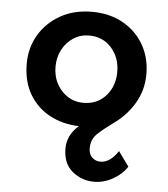

<svg xmlns="http://www.w3.org/2000/svg" viewBox="-50 -488 661 756"><g transform="rotate(5 281.0 -110.0)"><path d="M349 223Q301 223 263.5 192.5Q226 162 226 102Q226 49 271 10Q205 8 154 -20Q103 -48 74 -98Q45 -148 45 -217Q45 -281 75.5 -332Q106 -383 159.5 -413Q213 -443 284 -443Q354 -443 407 -413Q460 -383 489 -332Q518 -281 518 -217Q518 -153 486.5 -100.5Q455 -48 403 -12Q367 14 344 36Q321 58 321 93Q321 117 335 129.5Q349 142 367 142Q406 142 437 94L479 152Q459 183 423 203Q387 223 349 223ZM280 -83Q335 -83 369 -121Q403 -159 403 -216Q403 -272 369 -310.5Q335 -349 280 -349Q246 -349 218.5 -331Q191 -313 175 -283Q159 -253 159 -216Q159 -159 194 -121Q229 -83 280 -83Z"/></g></svg>

Font: Reem Kufi Medium
Style: Regular
Weight: 500
Designer: Khaled Hosny
Version: Version 1.001